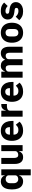

<svg xmlns="http://www.w3.org/2000/svg" viewBox="1956 -2533 777 4729"><g transform="rotate(-90 2344.5 -168.5)"><path d="M391 200V-88H386Q375 -45 335.5 -16.5Q296 12 245 12Q179 12 134 -19.5Q89 -51 66 -112.5Q43 -174 43 -263Q43 -352 66 -413Q89 -474 134 -505.5Q179 -537 245 -537Q296 -537 335.5 -509Q375 -481 386 -437H391V-525H539V200ZM294 -108Q322 -108 344 -117Q366 -126 378.5 -143.5Q391 -161 391 -185V-340Q391 -364 378.5 -381.5Q366 -399 344 -408Q322 -417 294 -417Q252 -417 224.5 -387.5Q197 -358 197 -308V-217Q197 -168 224.5 -138Q252 -108 294 -108Z M987 0V-88H982Q969 -48 934.5 -18Q900 12 835 12Q755 12 713 -42Q671 -96 671 -195V-525H819V-208Q819 -160 836.5 -134Q854 -108 894 -108Q917 -108 938.5 -116.5Q960 -125 973.5 -142Q987 -159 987 -184V-525H1135V0Z M1492 12Q1412 12 1355.5 -21.5Q1299 -55 1269.5 -117Q1240 -179 1240 -263Q1240 -346 1268.5 -407.5Q1297 -469 1352 -503Q1407 -537 1486 -537Q1573 -537 1626.5 -499.5Q1680 -462 1705 -401Q1730 -340 1730 -269V-225H1393V-217Q1393 -165 1421.5 -134.5Q1450 -104 1509 -104Q1556 -104 1584.5 -123Q1613 -142 1638 -167L1712 -75Q1677 -35 1620.5 -11.5Q1564 12 1492 12ZM1489 -428Q1459 -428 1437.5 -414.5Q1416 -401 1404.5 -377Q1393 -353 1393 -320V-312H1577V-321Q1577 -353 1567.5 -377Q1558 -401 1538.5 -414.5Q1519 -428 1489 -428Z M1983 0H1835V-525H1983V-411H1988Q1994 -440 2010 -466Q2026 -492 2053.5 -508.5Q2081 -525 2122 -525H2148V-387H2111Q2068 -387 2039.5 -379.5Q2011 -372 1997 -355Q1983 -338 1983 -307Z M2453 12Q2373 12 2316.5 -21.5Q2260 -55 2230.5 -117Q2201 -179 2201 -263Q2201 -346 2229.5 -407.5Q2258 -469 2313 -503Q2368 -537 2447 -537Q2534 -537 2587.5 -499.5Q2641 -462 2666 -401Q2691 -340 2691 -269V-225H2354V-217Q2354 -165 2382.5 -134.5Q2411 -104 2470 -104Q2517 -104 2545.5 -123Q2574 -142 2599 -167L2673 -75Q2638 -35 2581.5 -11.5Q2525 12 2453 12ZM2450 -428Q2420 -428 2398.5 -414.5Q2377 -401 2365.5 -377Q2354 -353 2354 -320V-312H2538V-321Q2538 -353 2528.5 -377Q2519 -401 2499.5 -414.5Q2480 -428 2450 -428Z M2944 0H2796V-525H2944V-436H2950Q2964 -478 2998.5 -507.5Q3033 -537 3091 -537Q3145 -537 3183 -510Q3221 -483 3238 -431H3241Q3255 -475 3298 -506Q3341 -537 3401 -537Q3477 -537 3517.5 -482.5Q3558 -428 3558 -329V0H3410V-317Q3410 -368 3392.5 -392.5Q3375 -417 3338 -417Q3316 -417 3296 -408.5Q3276 -400 3263.5 -383Q3251 -366 3251 -340V0H3103V-317Q3103 -368 3085 -392.5Q3067 -417 3031 -417Q3010 -417 2990 -408.5Q2970 -400 2957 -383Q2944 -366 2944 -340Z M3903 12Q3826 12 3771 -21.5Q3716 -55 3686.5 -117Q3657 -179 3657 -263Q3657 -348 3686.5 -409Q3716 -470 3771 -503.5Q3826 -537 3903 -537Q3980 -537 4035 -503.5Q4090 -470 4119.5 -409Q4149 -348 4149 -263Q4149 -179 4119.5 -117Q4090 -55 4035 -21.5Q3980 12 3903 12ZM3903 -105Q3947 -105 3971 -132.5Q3995 -160 3995 -209V-316Q3995 -366 3971 -393Q3947 -420 3903 -420Q3860 -420 3835.5 -393Q3811 -366 3811 -316V-209Q3811 -160 3835.5 -132.5Q3860 -105 3903 -105Z M4432 12Q4356 12 4304 -12.5Q4252 -37 4211 -82L4298 -170Q4326 -139 4360 -121Q4394 -103 4437 -103Q4481 -103 4498 -116.5Q4515 -130 4515 -153Q4515 -173 4502.5 -183Q4490 -193 4462 -197L4405 -204Q4346 -212 4306.5 -232Q4267 -252 4247.5 -285.5Q4228 -319 4228 -366Q4228 -442 4283 -489.5Q4338 -537 4432 -537Q4487 -537 4525 -527.5Q4563 -518 4591.5 -499.5Q4620 -481 4646 -455L4561 -368Q4536 -393 4504.5 -407.5Q4473 -422 4440 -422Q4403 -422 4386.5 -410Q4370 -398 4370 -378Q4370 -357 4381.5 -345.5Q4393 -334 4425 -329L4484 -321Q4570 -310 4613.5 -270.5Q4657 -231 4657 -163Q4657 -113 4629 -73Q4601 -33 4550.5 -10.5Q4500 12 4432 12Z"/></g></svg>

Font: IBM Plex Sans
Style: Bold
Weight: 700
Designer: Mike Abbink, Paul van der Laan, Pieter van Rosmalen
Foundry: Bold Monday
Version: Version 3.201